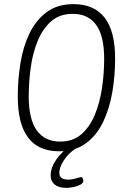

<svg xmlns="http://www.w3.org/2000/svg" viewBox="-20 -726 624 929"><path d="M266 6Q66 6 66 -259Q66 -341 79 -421Q92 -501 123 -565Q154 -629 206 -667.5Q258 -706 336 -706Q435 -706 486 -641Q537 -576 537 -442Q537 -360 523.5 -280.5Q510 -201 479 -136Q448 -71 395.5 -32.5Q343 6 266 6ZM271 -41Q334 -41 375 -77.5Q416 -114 440 -173.5Q464 -233 474 -303Q484 -373 484 -441Q484 -553 445 -606Q406 -659 332 -659Q268 -659 227 -622.5Q186 -586 162 -527Q138 -468 128.5 -398Q119 -328 119 -259Q119 -149 158 -95Q197 -41 271 -41ZM301 183Q264 183 244.5 167Q225 151 225 124Q225 85 253 45Q281 5 327 -25L347 -8Q311 16 289 49.5Q267 83 267 110Q267 143 309 143Q329 143 348 137Q367 131 373 131Q378 131 380.5 136.5Q383 142 383 149Q383 160 369 167.5Q355 175 336 179Q317 183 301 183Z"/></svg>

Font: Asap Condensed Condensed ExtraLight
Style: Italic
Weight: 200
Width: 3
Italic angle: -6°
Designer: Pablo Cosgaya
Foundry: Omnibus-Type
Version: Version 3.001; ttfautohint (v1.8.4.7-5d5b)